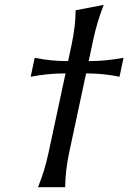

<svg xmlns="http://www.w3.org/2000/svg" viewBox="-20 -777 533 797"><path d="M137.7 0Q165.5 -67.9 181.6 -143.6L252 -472.2H247.1Q179.7 -472.2 107.4 -458.5L124 -537.1Q189.9 -523.4 257.8 -523.4H262.7L276.9 -589.8Q293.9 -669.9 293.9 -734.4L410.6 -756.8Q382.3 -684.1 367.7 -614.7L348.1 -523.4H353Q419.4 -523.4 492.7 -537.1L476.1 -458.5Q408.2 -472.2 342.3 -472.2H337.4L267.1 -143.6Q251.5 -70.3 250.5 0Z"/></svg>

Font: Classica
Style: Book Oblique
Weight: 400
Italic angle: -12°
Designer: Wojciech Kalinowski "wmk69" (wmk69@o2.pl)
Foundry: Wojciech Kalinowski "wmk69" (wmk69@o2.pl)
Version: Version 2.1.1; 2021-05-14